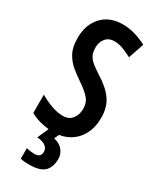

<svg xmlns="http://www.w3.org/2000/svg" viewBox="-240 -791 900 1099"><g transform="rotate(30 209.5 -242.0)"><path d="M385 -198Q385 -134 359.5 -87Q334 -40 289.5 -15Q245 10 188 10Q151 10 110.5 1Q70 -8 34 -28V-149Q72 -127 111.5 -112.5Q151 -98 187 -98Q229 -98 249.5 -125.5Q270 -153 270 -191Q270 -233 244.5 -261Q219 -289 172 -320Q144 -339 113 -364Q82 -389 60.5 -427Q39 -465 39 -525Q38 -613 88 -668.5Q138 -724 228 -724Q299 -724 384 -681L349 -578Q311 -598 284.5 -607Q258 -616 231 -616Q196 -616 175.5 -592Q155 -568 155 -531Q155 -501 164.5 -481Q174 -461 195 -444Q216 -427 251 -404Q317 -364 351 -316.5Q385 -269 385 -198ZM290 128Q290 183 261 211.5Q232 240 161 240Q144 240 130 239Q116 238 103 234V165Q115 168 130 170Q145 172 156 172Q198 172 198 134Q198 113 180.5 99Q163 85 124 81L160 0H228L210 38Q251 47 270.5 72.5Q290 98 290 128Z"/></g></svg>

Font: Noto Sans Telugu ExtraCondensed SemiBold
Style: Regular
Weight: 600
Width: 2
Designer: Jelle Bosma - Monotype Design Team
Foundry: Monotype Imaging Inc.
Version: Version 2.005; ttfautohint (v1.8.4.7-5d5b)